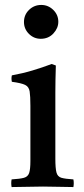

<svg xmlns="http://www.w3.org/2000/svg" viewBox="-20 -756 338 777"><path d="M277 1Q249 1 219 0Q189 -1 154 -1Q122 -1 89.5 0Q57 1 27 1Q24 -15 27 -30Q61 -32 77 -36.5Q93 -41 98 -56Q103 -71 103 -104V-328Q103 -367 100 -386Q97 -405 81.5 -412.5Q66 -420 28 -425Q25 -439 28 -451Q72 -459 112 -471Q152 -483 189 -497L206 -491Q205 -460 204.5 -433Q204 -406 204 -382V-114Q204 -75 208.5 -58Q213 -41 228.5 -36.5Q244 -32 277 -30Q280 -15 277 1ZM77 -667Q77 -696 97.5 -716Q118 -736 147 -736Q175 -736 195.5 -716Q216 -696 216 -668Q216 -642 196 -620.5Q176 -599 145 -599Q117 -599 97 -619Q77 -639 77 -667Z"/></svg>

Font: Tiro Telugu
Style: Regular
Weight: 400
Designer: Telugu: John Hudson & Fiona Ross. Latin: John Hudson.
Foundry: Tiro Typeworks Ltd.
Version: Version 1.52